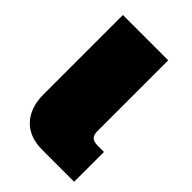

<svg xmlns="http://www.w3.org/2000/svg" viewBox="-168 -604 674 674"><g transform="rotate(45 169.0 -267.5)"><path d="M35 -141V-535H260V-184Q260 -165 268.5 -156.5Q277 -148 297 -148H328V0H170Q105 0 70 -38Q35 -76 35 -141Z"/></g></svg>

Font: Prompt Black
Style: Regular
Weight: 900
Designer: Katatrad Team
Foundry: CadsonDemak
Version: Version 1.000